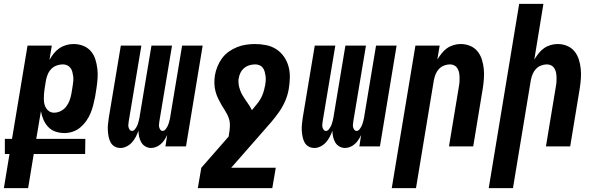

<svg xmlns="http://www.w3.org/2000/svg" viewBox="-54 -755 3074 990"><path d="M-34 215 -5 39H-29V-39H8L88 -520H213L201 -446Q211 -464 223.5 -479.5Q236 -495 252 -506Q268 -517 287 -522.5Q306 -528 325 -528Q351 -528 374.5 -519Q398 -510 414 -491.5Q430 -473 437.5 -449.5Q445 -426 448 -400.5Q451 -375 449 -349Q447 -323 443 -297L436 -254Q432 -233 426.5 -212Q421 -191 412.5 -170.5Q404 -150 390.5 -131Q377 -112 359.5 -97.5Q342 -83 321 -76Q300 -69 279 -69Q254 -69 232 -76.5Q210 -84 194.5 -100.5Q179 -117 170 -138Q161 -159 157 -182L133 -39H386L385 39H120L91 215ZM225 -174Q242 -174 258.5 -182Q275 -190 286.5 -204.5Q298 -219 304.5 -236.5Q311 -254 314 -271L321 -314Q323 -326 324 -338Q325 -350 323.5 -361.5Q322 -373 319 -384.5Q316 -396 309.5 -404.5Q303 -413 293 -418Q283 -423 270 -423Q255 -423 239 -417.5Q223 -412 211 -400Q199 -388 192.5 -372.5Q186 -357 183 -341L176 -298Q174 -285 173 -272Q172 -259 172 -246Q172 -233 174.5 -220.5Q177 -208 183.5 -197.5Q190 -187 200.5 -180.5Q211 -174 225 -174Z M567 8Q550 8 536.5 0Q523 -8 516 -21.5Q509 -35 506 -50.5Q503 -66 502 -82.5Q501 -99 503 -115.5Q505 -132 507 -148L569 -520H675L610 -131Q609 -123 608 -115Q607 -107 608.5 -100Q610 -93 614.5 -86.5Q619 -80 627 -80Q635 -80 641 -87.5Q647 -95 651 -102.5Q655 -110 657.5 -118Q660 -126 662 -134Q664 -142 665.5 -150Q667 -158 668 -166L727 -520H833L768 -131Q767 -123 766 -115Q765 -107 766.5 -100Q768 -93 772.5 -86.5Q777 -80 785 -80Q793 -80 799 -87.5Q805 -95 809 -102.5Q813 -110 815.5 -118Q818 -126 820 -134Q822 -142 823.5 -150Q825 -158 826 -166L885 -520H991L905 0H799L808 -59Q802 -46 794 -34Q786 -22 775.5 -12.5Q765 -3 751.5 2.5Q738 8 725 8Q709 8 695.5 0Q682 -8 674.5 -21Q667 -34 663.5 -49.5Q660 -65 660 -81Q654 -65 646.5 -50Q639 -35 627 -21.5Q615 -8 599 0Q583 8 567 8Z M966 215 984 110 1125 -51 1127 -65Q1131 -86 1131.5 -106.5Q1132 -127 1125.5 -146Q1119 -165 1108.5 -181Q1098 -197 1088.5 -213.5Q1079 -230 1070.5 -247.5Q1062 -265 1057 -284.5Q1052 -304 1051.5 -324.5Q1051 -345 1054 -366Q1058 -389 1067 -411.5Q1076 -434 1090.5 -454Q1105 -474 1125.5 -488.5Q1146 -503 1168.5 -512Q1191 -521 1214.5 -524.5Q1238 -528 1261 -528Q1291 -528 1319.5 -522Q1348 -516 1371 -501Q1394 -486 1410 -463Q1426 -440 1433.5 -413Q1441 -386 1440.5 -356Q1440 -326 1435 -297Q1430 -266 1417.5 -236.5Q1405 -207 1386.5 -180Q1368 -153 1346.5 -128Q1325 -103 1303 -78L1138 110H1368L1350 215ZM1245 -187Q1256 -201 1268 -215Q1280 -229 1289 -244.5Q1298 -260 1303.5 -277Q1309 -294 1312 -311L1313 -313Q1315 -325 1316 -337.5Q1317 -350 1315.5 -361.5Q1314 -373 1311 -384.5Q1308 -396 1301.5 -405Q1295 -414 1284.5 -418.5Q1274 -423 1262 -423Q1247 -423 1232 -418.5Q1217 -414 1205 -404Q1193 -394 1186 -380Q1179 -366 1177 -351L1176 -349Q1174 -325 1180 -303Q1186 -281 1197.5 -262Q1209 -243 1222 -225Q1235 -207 1245 -187Z M1567 8Q1550 8 1536.5 0Q1523 -8 1516 -21.5Q1509 -35 1506 -50.5Q1503 -66 1502 -82.5Q1501 -99 1503 -115.5Q1505 -132 1507 -148L1569 -520H1675L1610 -131Q1609 -123 1608 -115Q1607 -107 1608.5 -100Q1610 -93 1614.5 -86.5Q1619 -80 1627 -80Q1635 -80 1641 -87.5Q1647 -95 1651 -102.5Q1655 -110 1657.5 -118Q1660 -126 1662 -134Q1664 -142 1665.5 -150Q1667 -158 1668 -166L1727 -520H1833L1768 -131Q1767 -123 1766 -115Q1765 -107 1766.5 -100Q1768 -93 1772.5 -86.5Q1777 -80 1785 -80Q1793 -80 1799 -87.5Q1805 -95 1809 -102.5Q1813 -110 1815.5 -118Q1818 -126 1820 -134Q1822 -142 1823.5 -150Q1825 -158 1826 -166L1885 -520H1991L1905 0H1799L1808 -59Q1802 -46 1794 -34Q1786 -22 1775.5 -12.5Q1765 -3 1751.5 2.5Q1738 8 1725 8Q1709 8 1695.5 0Q1682 -8 1674.5 -21Q1667 -34 1663.5 -49.5Q1660 -65 1660 -81Q1654 -65 1646.5 -50Q1639 -35 1627 -21.5Q1615 -8 1599 0Q1583 8 1567 8Z M1966 215 2088 -520H2213L2201 -448Q2211 -464 2223 -479.5Q2235 -495 2250.5 -506Q2266 -517 2284.5 -522.5Q2303 -528 2321 -528Q2347 -528 2370 -518.5Q2393 -509 2408 -490.5Q2423 -472 2430.5 -448.5Q2438 -425 2440.5 -399.5Q2443 -374 2441 -348Q2439 -322 2435 -297L2386 0H2261L2313 -314Q2315 -325 2315.5 -337Q2316 -349 2315.5 -360.5Q2315 -372 2312.5 -383Q2310 -394 2304 -403.5Q2298 -413 2288 -418Q2278 -423 2266 -423Q2251 -423 2235.5 -417Q2220 -411 2209 -399Q2198 -387 2192 -372Q2186 -357 2183 -341L2091 215Z M2466 215 2623 -735H2748L2701 -448Q2711 -464 2723 -479.5Q2735 -495 2750.5 -506Q2766 -517 2784.5 -522.5Q2803 -528 2821 -528Q2847 -528 2870 -518.5Q2893 -509 2908 -490.5Q2923 -472 2930.5 -448.5Q2938 -425 2940.5 -399.5Q2943 -374 2941 -348Q2939 -322 2935 -297L2886 0H2761L2813 -314Q2815 -325 2815.5 -337Q2816 -349 2815.5 -360.5Q2815 -372 2812.5 -383Q2810 -394 2804 -403.5Q2798 -413 2788 -418Q2778 -423 2766 -423Q2751 -423 2735.5 -417Q2720 -411 2709 -399Q2698 -387 2692 -372Q2686 -357 2683 -341L2591 215Z"/></svg>

Font: Iosevka Term Curly XBd Obl
Style: Regular
Weight: 800
Italic angle: -9°
Designer: Belleve Invis
Foundry: Belleve Invis
Version: Version 32.3.0